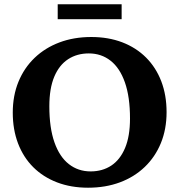

<svg xmlns="http://www.w3.org/2000/svg" viewBox="-20 -862 836 895"><path d="M405.5 -689.5Q485 -689.5 549.8 -664.8Q614.5 -640 660.8 -593.8Q707 -547.5 731.8 -483Q756.5 -418.5 756.5 -339Q756.5 -260 730 -195.2Q703.5 -130.5 654.8 -83.8Q606 -37 539 -12Q472 13 390.5 13Q311 13 246.2 -11.8Q181.5 -36.5 135.2 -82.5Q89 -128.5 64.2 -193.2Q39.5 -258 39.5 -337Q39.5 -416 66 -480.8Q92.5 -545.5 141.2 -592.2Q190 -639 257 -664.2Q324 -689.5 405.5 -689.5ZM402.5 -63Q457.5 -63 498.8 -90.2Q540 -117.5 563 -172.2Q586 -227 586 -309.5Q586 -410.5 562.2 -478Q538.5 -545.5 495.2 -579.2Q452 -613 394 -613Q339 -613 297.5 -586Q256 -559 233 -504.5Q210 -450 210 -366.5Q210 -266 233.8 -198.5Q257.5 -131 301 -97Q344.5 -63 402.5 -63ZM249 -772.5V-842H547V-772.5Z"/></svg>

Font: Newsreader 16pt 16pt
Style: Bold
Weight: 700
Version: Version 1.003